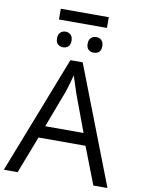

<svg xmlns="http://www.w3.org/2000/svg" viewBox="-106 -1081 844 1152"><g transform="rotate(10 316.0 -505.5)"><path d="M545.4 0 457.5 -226.6H171.4L84 0H0L279.3 -716.8H354L631.3 0ZM432.6 -300.3 349.1 -525.4Q346.2 -534.2 339.6 -554.2Q333 -574.2 326.2 -595.7Q319.3 -617.2 314.9 -630.4Q307.6 -600.6 298.8 -571.8Q290 -543 284.2 -525.4L199.2 -300.3ZM461.4 -1010.7V-945.3H168.9V-1010.7ZM221.2 -880.4Q240.2 -880.4 252.9 -868.4Q265.6 -856.4 265.6 -832Q265.6 -807.6 252.9 -796.4Q240.2 -785.2 221.2 -785.2Q203.1 -785.2 190.2 -796.4Q177.2 -807.6 177.2 -832Q177.2 -856.4 190.2 -868.4Q203.1 -880.4 221.2 -880.4ZM408.2 -880.4Q427.7 -880.4 440.4 -868.4Q453.1 -856.4 453.1 -832Q453.1 -807.6 440.4 -796.4Q427.7 -785.2 408.2 -785.2Q390.1 -785.2 377 -796.4Q363.8 -807.6 363.8 -832Q363.8 -856.4 377 -868.4Q390.1 -880.4 408.2 -880.4Z"/></g></svg>

Font: Open Sans
Style: Regular
Weight: 400
Designer: Monotype Design Team
Foundry: Monotype Imaging Inc.
Version: Version 3.000; ttfautohint (v1.8.4)